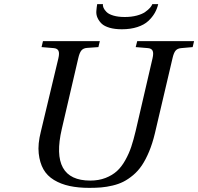

<svg xmlns="http://www.w3.org/2000/svg" viewBox="-20 -890 955 925"><path d="M448.2 -870.1H476.1Q474.6 -861.8 478.8 -852.3Q482.9 -842.8 493.2 -832.3Q503.4 -821.8 526.4 -814.9Q549.3 -808.1 581.1 -808.1Q612.8 -808.1 638.7 -814.9Q664.6 -821.8 679.4 -832.3Q694.3 -842.8 702.6 -852.3Q710.9 -861.8 713.9 -870.1H742.2Q736.8 -847.2 725.3 -827.1Q713.9 -807.1 694.3 -788.8Q674.8 -770.5 642.1 -759.8Q609.4 -749 566.9 -749Q532.7 -749 507.8 -756.3Q482.9 -763.7 470.2 -775.6Q457.5 -787.6 450.2 -803.2Q442.9 -818.8 444.1 -835.9Q445.3 -853 448.2 -870.1ZM176.8 -255.9 261.2 -608.9Q267.1 -633.8 261.7 -645.3Q256.3 -656.7 238.8 -658.2L180.2 -663.1L187 -691.9H460.9L454.1 -663.1L398.9 -659.2Q380.9 -657.7 371.8 -646.5Q362.8 -635.3 356.9 -608.9L277.8 -269Q219.7 -20 415 -20Q455.6 -20 488.3 -32.7Q521 -45.4 543.5 -65.9Q565.9 -86.4 583.7 -118.4Q601.6 -150.4 612.5 -183.3Q623.5 -216.3 633.8 -259.8L714.8 -608.9Q720.7 -633.8 715.3 -645.3Q710 -656.7 692.9 -658.2L633.8 -663.1L641.1 -691.9H915L908.2 -663.1L853 -658.2Q835 -656.7 825.9 -646Q816.9 -635.3 811 -608.9L726.1 -247.1Q714.4 -198.2 698 -159.2Q681.6 -120.1 663.3 -93Q645 -65.9 621.3 -46.1Q597.7 -26.4 574.5 -14.6Q551.3 -2.9 522.5 3.9Q493.7 10.7 468 12.9Q442.4 15.1 410.2 15.1Q357.4 15.1 315.4 6.1Q273.4 -2.9 240.2 -22.9Q207 -43 189.2 -74.5Q171.4 -106 166.5 -151.1Q161.6 -196.3 176.8 -255.9Z"/></svg>

Font: Linguistics Pro
Style: Italic
Weight: 400
Italic angle: -12°
Designer: Stefan Peev, Context Ltd
Foundry: Stefan Peev, Context Ltd
Version: Version 001.000